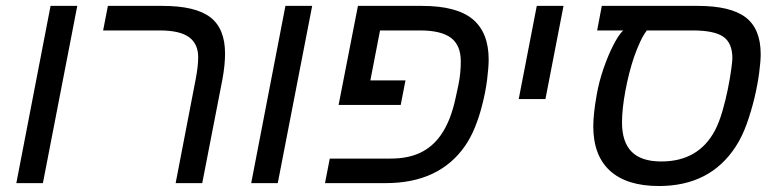

<svg xmlns="http://www.w3.org/2000/svg" viewBox="-20 -619 2619 649"><path d="M241.2 -599.1 125 0H35.2L150.9 -599.1Z M731.9 -351.1 663.6 0H573.7L641.6 -352.1Q649.9 -395 649.9 -425.8Q649.9 -470.7 618.9 -493.4Q587.9 -516.1 519.5 -516.1H328.6L344.7 -599.1H528.8Q640.6 -599.1 690.7 -560.8Q740.7 -522.5 740.7 -438Q740.7 -398.9 731.9 -351.1Z M1035.2 -599.1 918.9 0H829.1L944.8 -599.1Z M1537.6 -411.1Q1537.6 -466.3 1504.2 -491.2Q1470.7 -516.1 1399.9 -516.1H1264.6L1231.9 -347.2H1350.6L1334.5 -264.2H1124.5L1189.9 -599.1H1405.8Q1523.9 -599.1 1577.9 -554Q1631.8 -508.8 1631.8 -418Q1631.8 -392.1 1626.5 -349.4Q1621.1 -306.6 1608.9 -260.3Q1599.6 -223.6 1585.2 -188.2Q1570.8 -152.8 1551.8 -125.5Q1464.4 0 1283.7 0H1078.6L1094.7 -83H1301.8Q1358.4 -83 1400.1 -102.5Q1441.9 -122.1 1470.2 -162.6Q1487.3 -187 1499.8 -218.8Q1512.2 -250.5 1520.5 -290L1529.8 -333Q1537.6 -372.1 1537.6 -411.1Z M1884.8 -599.1 1823.7 -284.2H1733.4L1794.4 -599.1Z M2466.8 -123.5Q2380.4 9.8 2207.5 9.8Q2098.6 9.8 2042 -41.7Q1985.4 -93.3 1985.4 -191.9Q1985.4 -233.4 1997.1 -299.3Q2004.9 -343.3 2020 -387.2Q2035.2 -431.2 2053 -466.1Q2070.8 -501 2086.4 -516.1H1998.5L2014.2 -599.1H2338.4Q2449.7 -599.1 2500.5 -560.3Q2551.3 -521.5 2551.3 -436Q2551.3 -411.6 2546.1 -372.6Q2541 -333.5 2530.3 -288.3Q2519.5 -243.2 2503.9 -199.7Q2488.3 -156.2 2466.8 -123.5ZM2166.5 -516.1Q2154.8 -501 2144 -477.8Q2133.3 -454.6 2123.5 -427.2Q2105.5 -374 2094 -312.3Q2082.5 -250.5 2082.5 -205.1Q2082.5 -139.2 2115 -106.2Q2147.5 -73.2 2215.3 -73.2Q2340.8 -73.2 2396.5 -177.7Q2410.6 -204.6 2421.6 -242.2Q2432.6 -279.8 2440.2 -317.6Q2447.8 -355.5 2451.7 -384.3Q2455.6 -413.1 2455.6 -421.9Q2455.6 -473.6 2424.8 -494.9Q2394 -516.1 2321.3 -516.1Z"/></svg>

Font: Arimo
Style: Italic
Weight: 400
Italic angle: -12°
Designer: Steve Matteson
Foundry: Monotype Imaging Inc.
Version: Version 1.33